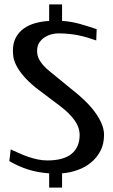

<svg xmlns="http://www.w3.org/2000/svg" viewBox="-20 -764 508 864"><path d="M201.2 -744.1H259.3V-669.9Q282.7 -668.5 301.5 -665Q320.3 -661.6 338.4 -656.7Q356.4 -651.9 374.8 -645.8Q393.1 -639.6 415 -632.8L413.1 -582Q394.5 -588.4 375.5 -594.2Q356.4 -600.1 335.7 -604.5Q314.9 -608.9 291.5 -611.3Q268.1 -613.8 241.2 -613.8Q229 -613.8 212.9 -609.9Q196.8 -606 182.1 -596.9Q167.5 -587.9 157.2 -572.8Q147 -557.6 147 -535.2Q147 -526.9 148.7 -517.1Q150.4 -507.3 156.5 -495.8Q162.6 -484.4 174.1 -470.9Q185.5 -457.5 205.1 -441.9L304.2 -360.8Q334.5 -337.4 360.8 -312Q387.2 -286.6 406.5 -260.5Q425.8 -234.4 437 -208.3Q448.2 -182.1 448.2 -157.2Q448.2 -116.2 432.1 -85.2Q416 -54.2 389.4 -32.5Q362.8 -10.7 328.9 1.2Q294.9 13.2 259.3 16.1V80.1H201.2V16.1Q147.9 12.2 105 -1.7Q62 -15.6 22 -39.1L28.3 -91.8Q47.4 -83 67.4 -74Q87.4 -64.9 108.2 -57.9Q128.9 -50.8 150.4 -46.4Q171.9 -42 193.4 -42Q265.1 -42 301.8 -71.5Q338.4 -101.1 338.4 -157.2Q337.9 -191.9 314.9 -223.6Q292 -255.4 250 -287.1L140.1 -370.1Q103.5 -400.4 83 -425.5Q62.5 -450.7 52.5 -471.2Q42.5 -491.7 40.3 -507.6Q38.1 -523.4 38.1 -535.2Q38.1 -571.3 51.8 -595.9Q65.4 -620.6 88.1 -636.5Q110.8 -652.3 140.1 -660.2Q169.4 -668 201.2 -669.9Z"/></svg>

Font: Federov2
Style: Regular
Weight: 400
Designer: Olexa M. Volochay | Cyreal.org
Foundry: Olexa M. Volochay | Cyreal.org
Version: Version 1.000